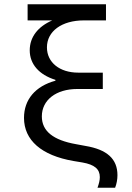

<svg xmlns="http://www.w3.org/2000/svg" viewBox="-20 -760 620 904"><path d="M110 -664H226C159 -635 120 -586 120 -523C120 -458 164 -408 241 -384V-380C146 -354 93 -291 93 -205C93 -100 175 -28 326 -2L368 5C425 15 450 36 450 74C450 89 446 105 439 124H522C529 106 533 85 533 65C533 -12 484 -56 382 -73L339 -81C230 -100 177 -143 177 -212C177 -289 244 -341 344 -341H464V-418H348C261 -418 201 -466 201 -537C201 -613 271 -664 375 -664H479V-740H110Z"/></svg>

Font: CommitMono-dimboump
Style: Regular
Weight: 400
Monospace: yes
Designer: Eigil Nikolajsen
Foundry: Eigil Nikolajsen
Version: Version 1.143